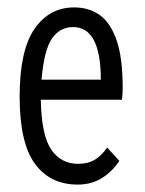

<svg xmlns="http://www.w3.org/2000/svg" viewBox="-20 -488 390 518"><path d="M190 10Q115 10 74 -46.5Q33 -103 33 -227Q33 -352 73 -410Q113 -468 180 -468Q220 -468 249 -447.5Q278 -427 294.5 -379.5Q311 -332 311 -251Q311 -235 309 -219H90Q92 -122 118.5 -84Q145 -46 191 -46Q218 -46 236.5 -57.5Q255 -69 269 -90L302 -54Q282 -24 254 -7Q226 10 190 10ZM92 -273H252Q252 -415 177 -415Q142 -415 120.5 -384.5Q99 -354 92 -273Z"/></svg>

Font: Inconsolata ExtraCondensed
Style: Regular
Weight: 400
Width: 2
Monospace: yes
Designer: Raph Levien, Cyreal, Brenton Simpson
Foundry: Raph Levien, Cyreal, Google
Version: Version 3.000; ttfautohint (v1.8.2.53-6de2)